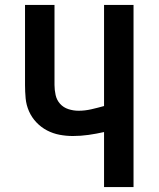

<svg xmlns="http://www.w3.org/2000/svg" viewBox="-20 -755 640 775"><path d="M400 0V-222Q369 -215 337.5 -210.5Q306 -206 274 -206Q247 -206 220.5 -211Q194 -216 170 -228.5Q146 -241 127 -261Q108 -281 97 -306Q86 -331 83.5 -358Q81 -385 81 -412V-735H200V-412Q200 -392 204.5 -371.5Q209 -351 222.5 -336Q236 -321 256 -314.5Q276 -308 297 -308Q323 -308 349 -314Q375 -320 400 -327V-735H519V0Z"/></svg>

Font: Zed Sans Extended
Style: Bold
Weight: 700
Width: 7
Designer: Belleve Invis
Foundry: Belleve Invis
Version: Version 1.0.0; ttfautohint (v1.8.4)